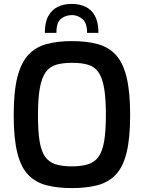

<svg xmlns="http://www.w3.org/2000/svg" viewBox="-20 -955 735 981"><path d="M347 6Q273 6 217.5 -8.5Q162 -23 124.5 -61.5Q87 -100 68.5 -174Q50 -248 50 -367Q50 -487 69 -561.5Q88 -636 125.5 -675.5Q163 -715 218.5 -730Q274 -745 347 -745Q422 -745 478 -730Q534 -715 571 -675.5Q608 -636 626.5 -561.5Q645 -487 645 -367Q645 -248 626.5 -174Q608 -100 570.5 -61.5Q533 -23 477.5 -8.5Q422 6 347 6ZM347 -105Q396 -105 429.5 -115.5Q463 -126 483 -153.5Q503 -181 512 -232.5Q521 -284 521 -367Q521 -455 511.5 -507.5Q502 -560 482 -587.5Q462 -615 429 -624.5Q396 -634 347 -634Q301 -634 268 -624.5Q235 -615 214.5 -587.5Q194 -560 184 -507.5Q174 -455 174 -367Q174 -284 182.5 -232.5Q191 -181 211 -153.5Q231 -126 264.5 -115.5Q298 -105 347 -105ZM347 -935Q387 -935 418 -920Q449 -905 466 -872Q483 -839 483 -787H425Q425 -838 401 -858Q377 -878 347 -878Q312 -877 290 -857.5Q268 -838 268 -787H209Q209 -840 226.5 -872.5Q244 -905 275 -920Q306 -935 347 -935Z"/></svg>

Font: Exo Thin SemiBold
Style: Regular
Weight: 600
Version: Version 2.000